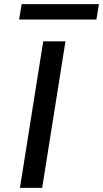

<svg xmlns="http://www.w3.org/2000/svg" viewBox="-20 -904 496 924"><path d="M76 0 188 -705H295L183 0ZM72 -810 84 -884H456L444 -810Z"/></svg>

Font: Nunito Sans 7pt SemiExpanded Medium
Style: Italic
Weight: 500
Width: 6
Italic angle: -9°
Designer: Vernon Adams
Foundry: Vernon Adams
Version: Version 3.101;gftools[0.9.27]